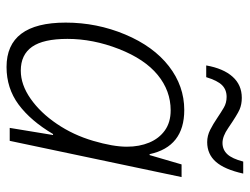

<svg xmlns="http://www.w3.org/2000/svg" viewBox="-109 -652 771 593"><g transform="rotate(90 276.5 -355.5)"><path d="M418.9 -609.9Q399.4 -609.9 381.1 -619.1Q362.8 -628.4 344.2 -641.1Q327.6 -652.3 312.7 -661.1Q297.9 -669.9 279.3 -669.9Q257.3 -669.9 243.2 -656Q229 -642.1 218.3 -606.9H182.1Q191.4 -659.7 216.8 -688.2Q242.2 -716.8 282.2 -716.8Q302.2 -716.8 318.1 -710Q334 -703.1 375.5 -674.8Q400.9 -657.2 421.4 -657.2Q442.4 -657.2 456.3 -672.1Q470.2 -687 479 -721.2H516.1Q503.4 -663.6 479.7 -636.7Q456.1 -609.9 418.9 -609.9ZM319.8 -539.1Q433.1 -539.1 456.1 -432.1H459L487.8 -530.8H526.9L415 0H375L397 -133.8H394Q353 -64.5 302.7 -27.3Q252.4 9.8 187 9.8Q49.8 9.8 49.8 -172.9Q49.8 -269 86.4 -356.4Q123 -443.8 184.3 -491.5Q245.6 -539.1 319.8 -539.1ZM198.2 -34.2Q241.7 -34.2 284.9 -64.5Q328.1 -94.7 362.5 -145.5Q397 -196.3 415 -257.8Q433.1 -319.3 433.1 -361.8Q433.1 -400.4 420.4 -430.9Q407.7 -461.4 382.8 -479.2Q357.9 -497.1 320.8 -497.1Q260.3 -497.1 211.4 -457Q162.6 -417 131.3 -337.2Q100.1 -257.3 100.1 -178.2Q100.1 -104 124.5 -69.1Q148.9 -34.2 198.2 -34.2Z"/></g></svg>

Font: TypoPRO Open Sans
Style: Italic
Weight: 300
Italic angle: -12°
Foundry: Ascender Corporation
Version: Version 1.10